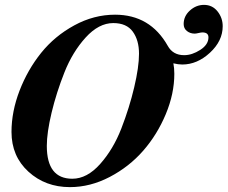

<svg xmlns="http://www.w3.org/2000/svg" viewBox="-20 -745 928 783"><path d="M723.1 -481.9Q707 -481.9 687 -486.8Q690.9 -467.8 690.9 -443.8Q690.9 -362.8 656 -279.3Q621.1 -195.8 564 -130.4Q506.8 -64.9 427.5 -23.4Q348.1 18.1 265.1 18.1Q165 18.1 95.9 -44.9Q26.9 -107.9 26.9 -207Q26.9 -290 59.8 -375.5Q92.8 -460.9 147.9 -529.5Q203.1 -598.1 283 -641.6Q362.8 -685.1 449.2 -685.1Q592.3 -685.1 664.1 -558.1Q685.1 -520 731 -520Q763.2 -520 796.6 -541.5Q830.1 -563 830.1 -592.8Q830.1 -612.8 805.2 -612.8Q800.3 -612.8 790 -610.4Q779.8 -607.9 773.9 -607.9Q755.9 -607.9 742.4 -618.4Q729 -628.9 729 -647Q729 -679.2 754.4 -702.1Q779.8 -725.1 812 -725.1Q846.2 -725.1 867.2 -698.5Q888.2 -671.9 888.2 -638.2Q888.2 -578.1 836.2 -530Q784.2 -481.9 723.1 -481.9ZM546.9 -525.9Q546.9 -581.1 521.5 -616Q496.1 -650.9 441.9 -650.9Q382.8 -650.9 329.3 -592Q275.9 -533.2 242.9 -450.2Q210 -367.2 190.4 -285.6Q170.9 -204.1 170.9 -149.9Q170.9 -16.1 274.9 -16.1Q335 -16.1 388.4 -76.2Q441.9 -136.2 474.9 -221.2Q507.8 -306.2 527.3 -388.9Q546.9 -471.7 546.9 -525.9Z"/></svg>

Font: Accordance
Style: Bold-Italic
Weight: 700
Italic angle: -11°
Version: Version 1.2 (build January 31, 2020) Miklal Software Solutio